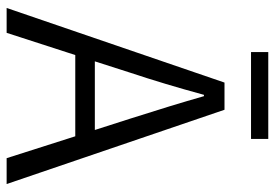

<svg xmlns="http://www.w3.org/2000/svg" viewBox="-145 -684 829 579"><g transform="rotate(90 269.5 -394.5)"><path d="M399 -789V-737H137V-789ZM457 0 391 -207H146L79 0H4L229 -657H311L535 0ZM165 -266H372L338 -372Q298 -497 270 -595H266Q233 -474 199 -372Z"/></g></svg>

Font: Assistant
Style: Regular
Weight: 400
Designer: Hebrew By Ben Nathan, Latin by Paul Hunt
Version: Version 2.001;PS 002.001;hotconv 1.0.88;makeotf.lib2.5.64775